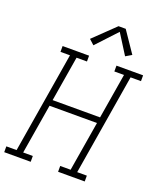

<svg xmlns="http://www.w3.org/2000/svg" viewBox="-187 -1073 983 1179"><g transform="rotate(20 305.0 -483.5)"><path d="M-15 0V-38H52L161 -697H99V-735H272V-697H204L155 -402H465L514 -697H451V-735H625V-697H557L448 -38H511V0H337V-38H405L459 -363H149L95 -38H158V0ZM275 -804 242 -834 380 -967H427L520 -830L481 -807L399 -937Z"/></g></svg>

Font: Iosevka Slab XLtEx
Style: Italic
Weight: 200
Width: 7
Italic angle: -9°
Monospace: yes
Designer: Belleve Invis
Foundry: Belleve Invis
Version: Version 11.1.0; ttfautohint (v1.8.3)